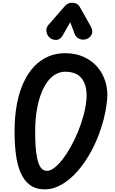

<svg xmlns="http://www.w3.org/2000/svg" viewBox="-20 -1414 864 1444"><path d="M317.5 10Q248 10 203.5 -24Q159 -58 134 -117.8Q109 -177.5 99.2 -256.2Q89.5 -335 89.5 -424Q89.5 -538.5 107.2 -631.8Q125 -725 158.5 -796.2Q192 -867.5 238.8 -916Q285.5 -964.5 343.5 -989.2Q401.5 -1014 468 -1014Q549.5 -1014 611.8 -985.2Q674 -956.5 715 -907.2Q756 -858 774.2 -795Q792.5 -732 785.5 -663.5Q775.5 -562.5 745 -464.8Q714.5 -367 668.8 -281.2Q623 -195.5 566.2 -130Q509.5 -64.5 446 -27.2Q382.5 10 317.5 10ZM333 -129Q359 -129 389.2 -152.2Q419.5 -175.5 451 -216.2Q482.5 -257 512 -309.8Q541.5 -362.5 566 -422Q590.5 -481.5 607.2 -542.5Q624 -603.5 629.5 -659.5Q635.5 -721.5 621.8 -770Q608 -818.5 571.5 -846.5Q535 -874.5 472 -874.5Q428.5 -874.5 392.8 -852.2Q357 -830 329.5 -789Q302 -748 283 -692Q264 -636 254.2 -568.8Q244.5 -501.5 244.5 -426.5Q244.5 -375 247.2 -322.5Q250 -270 259 -226Q268 -182 285.5 -155.5Q303 -129 333 -129ZM627.5 -1119Q600.5 -1111 575.8 -1122.5Q551 -1134 541.5 -1159L508 -1247.5L454 -1151.5Q434 -1115 404 -1113.8Q374 -1112.5 352.5 -1131.5Q332 -1151 329 -1178.5Q326 -1206 344.5 -1227L469 -1369.5Q480 -1382 493.8 -1387.8Q507.5 -1393.5 521.5 -1393.5Q538.5 -1393.5 554.2 -1386.5Q570 -1379.5 580.5 -1361L662 -1216.5Q682.5 -1180 668.8 -1153.8Q655 -1127.5 627.5 -1119Z"/></svg>

Font: Edu NSW ACT Cursive
Style: Regular
Weight: 400
Designer: Tina and Corey Anderson, Eben Sorkin, Mirko Velimirovic
Foundry: Sorkin Type Co.
Version: Version 2.000